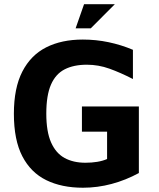

<svg xmlns="http://www.w3.org/2000/svg" viewBox="-20 -866 743 899"><path d="M368.4 13Q269 13 196.6 -22.5Q124.2 -58 84.6 -134.2Q45 -210.4 45 -333.4Q45 -454 84.6 -530.9Q124.2 -607.8 196.3 -644.3Q268.4 -680.8 367.8 -680.8Q430 -680.8 489 -668.3Q548 -655.8 602.4 -632.8V-496Q544 -526 492.4 -544.5Q440.8 -563 386.6 -563Q325 -563 282.7 -541.3Q240.4 -519.6 218.6 -469.6Q196.8 -419.6 196.8 -334Q196.8 -249.6 219.2 -199.1Q241.6 -148.6 282.4 -126.3Q323.2 -104 380 -104Q409.2 -104 434.9 -108.2Q460.6 -112.4 481.4 -121.4V-249.6H363.6V-367.6H630.2V-55.8Q569.2 -22.6 502.9 -4.8Q436.6 13 368.4 13ZM334 -733.2 373.6 -846.4H517.8L404.8 -733.2Z"/></svg>

Font: Maven Pro VF Beta
Style: Regular
Weight: 400
Designer: Joe Prince
Foundry: Joe Prince
Version: Version 2.002